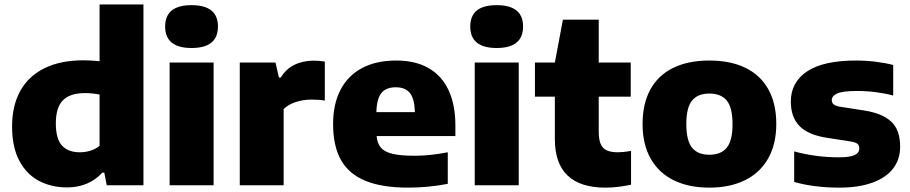

<svg xmlns="http://www.w3.org/2000/svg" viewBox="-20 -828 4068 858"><path d="M34 -262.5Q34 -356.5 71.2 -422.8Q108.5 -489 180 -523.8Q251.5 -558.5 353 -558.5Q383 -558.5 425 -554.5V-808H621V0H457L446 -56.5H437Q409.5 -25.5 369.5 -8Q329.5 9.5 279.5 9.5Q210 9.5 154.5 -19.5Q99 -48.5 66.5 -109.5Q34 -170.5 34 -262.5ZM425 -176.5V-405.5Q391.5 -412 359.5 -412Q293 -412 261.2 -379.8Q229.5 -347.5 229.5 -277Q229.5 -207.5 257 -177.5Q284.5 -147.5 336.5 -147.5Q361.5 -147.5 384.8 -154.8Q408 -162 425 -176.5Z M738 0V-548.5H934.5V0ZM718 -709.5Q718 -805 836 -805Q954 -805 954 -709.5Q954 -613.5 836 -613.5Q718 -613.5 718 -709.5Z M1051.5 -548.5H1211L1226.5 -481.5H1235Q1257.5 -519.5 1295.5 -538.2Q1333.5 -557 1383 -557Q1404.5 -557 1431.5 -553V-378.5Q1407 -383 1371 -383Q1335.5 -383 1301.2 -371.8Q1267 -360.5 1247.5 -340.5V0H1051.5Z M2015 -220H1663Q1666 -187 1682.2 -168Q1698.5 -149 1734.5 -140.5Q1770.5 -132 1833.5 -132Q1902 -132 1981 -147.5V-6.5Q1893.5 10.5 1804.5 10.5Q1687.5 10.5 1613.5 -19.8Q1539.5 -50 1504 -112.5Q1468.5 -175 1468.5 -274Q1468.5 -362 1501.2 -425.8Q1534 -489.5 1597.2 -523.5Q1660.5 -557.5 1751 -557.5Q1837 -557.5 1896 -523.2Q1955 -489 1985 -424Q2015 -359 2015 -267.5ZM1662 -327H1834Q1832.5 -386 1812 -412Q1791.5 -438 1748.5 -438Q1705 -438 1684.2 -412Q1663.5 -386 1662 -327Z M2101.5 0V-548.5H2298V0ZM2081.5 -709.5Q2081.5 -805 2199.5 -805Q2317.5 -805 2317.5 -709.5Q2317.5 -613.5 2199.5 -613.5Q2081.5 -613.5 2081.5 -709.5Z M2800 -153.5V-2.5Q2774.5 3 2744 6.8Q2713.5 10.5 2686 10.5Q2459.5 10.5 2459.5 -207V-396H2370.5V-548.5H2459.5L2495.5 -740H2655.5V-548.5H2798.5V-396H2655.5V-240.5Q2655.5 -205 2664.2 -184.8Q2673 -164.5 2691.5 -156Q2710 -147.5 2742 -147.5Q2764.5 -147.5 2800 -153.5Z M2851.5 -273.5Q2851.5 -365 2886.5 -428.5Q2921.5 -492 2988.5 -524.8Q3055.5 -557.5 3150 -557.5Q3244.5 -557.5 3311.5 -524.8Q3378.5 -492 3413.8 -428.5Q3449 -365 3449 -274Q3449 -183.5 3412.5 -119.5Q3376 -55.5 3308.8 -22.5Q3241.5 10.5 3150 10.5Q3058.5 10.5 2991.2 -22.2Q2924 -55 2887.8 -119Q2851.5 -183 2851.5 -273.5ZM3253.5 -273Q3253.5 -347 3227.8 -378.5Q3202 -410 3150 -410Q3098.5 -410 3072.8 -378.8Q3047 -347.5 3047 -274Q3047 -200 3072.5 -168.2Q3098 -136.5 3150 -136.5Q3202 -136.5 3227.8 -168Q3253.5 -199.5 3253.5 -273Z M3529 -15V-151.5Q3573 -139 3624.5 -132Q3676 -125 3727 -125Q3778 -125 3799 -135Q3820 -145 3820 -164.5Q3820 -178.5 3811.5 -185.5Q3803 -192.5 3780 -196L3676.5 -212Q3591.5 -225 3552.8 -264.8Q3514 -304.5 3514 -374Q3514 -460.5 3586.8 -509Q3659.5 -557.5 3805.5 -557.5Q3849.5 -557.5 3894 -552Q3938.5 -546.5 3971.5 -537.5V-401Q3937.5 -410.5 3894.8 -416Q3852 -421.5 3809.5 -421.5Q3745 -421.5 3721 -410.2Q3697 -399 3697 -380.5Q3697 -368.5 3705.8 -361.2Q3714.5 -354 3737 -350.5L3840.5 -334.5Q3922 -322 3962.2 -285Q4002.5 -248 4002.5 -172.5Q4002.5 -115.5 3970.8 -74.5Q3939 -33.5 3877.8 -11.5Q3816.5 10.5 3730 10.5Q3675 10.5 3623.2 4Q3571.5 -2.5 3529 -15Z"/></svg>

Font: Encode Sans Semi Expanded ExBd
Style: Regular
Weight: 800
Width: 6
Designer: Multiple Designers
Foundry: Impallari Type
Version: Version 2.000